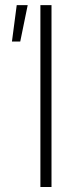

<svg xmlns="http://www.w3.org/2000/svg" viewBox="-20 -748 305 768"><path d="M186 -727.5V0H141.6V-727.5ZM27.8 -582 46.9 -727.5H90.8L61 -582Z"/></svg>

Font: Inter Display ExtraLight
Style: Regular
Weight: 200
Designer: Rasmus Andersson
Foundry: rsms
Version: Version 4.000;git-a52131595